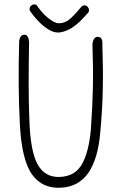

<svg xmlns="http://www.w3.org/2000/svg" viewBox="-20 -891 540 891"><path d="M115 -697Q113 -596 113 -507Q113 -418 116 -343Q120 -192 154 -129Q189 -66 259 -70Q330 -73 362 -132Q393 -189 402 -294Q409 -396 411 -482Q412 -525 411.5 -575.5Q411 -626 409 -686Q413 -721 435 -720Q457 -718 455 -686Q457 -625 457.5 -573.5Q458 -522 457 -479Q456 -393 445 -274Q435 -156 391 -90Q344 -23 262 -20Q177 -15 129 -81Q105 -114 90.5 -173.5Q76 -233 72 -318Q63 -491 69 -700Q73 -730 93 -730Q112 -730 115 -697ZM250 -740Q230 -740 209 -752Q188 -764 170 -781Q152 -798 139 -814Q126 -830 122 -837Q116 -842 117.5 -851.5Q119 -861 126 -866Q132 -871 140.5 -870.5Q149 -870 153 -863Q179 -825 207.5 -804Q236 -783 252 -783Q283 -783 307.5 -805.5Q332 -828 357 -859Q363 -866 372 -866Q381 -866 386 -860Q392 -854 393 -846Q394 -838 389 -832Q381 -824 363 -804Q345 -784 319 -765.5Q293 -747 261 -741Q257 -740 250 -740Z"/></svg>

Font: Yomogi
Style: Regular
Weight: 400
Designer: satsuyako
Foundry: satsuyako
Version: Version 3.100